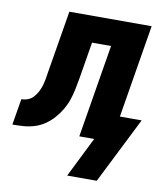

<svg xmlns="http://www.w3.org/2000/svg" viewBox="-121 -585 703 825"><g transform="rotate(10 230.0 -172.5)"><path d="M228 175 315 0H250L317 -406H234L207 -243Q203 -219 198 -195.5Q193 -172 185.5 -149.5Q178 -127 165 -105Q152 -83 135 -64Q118 -45 97 -31Q76 -17 52 -10Q28 -3 4.5 -1.5Q-19 0 -42 0L-23 -114Q-8 -114 6 -119.5Q20 -125 30.5 -137Q41 -149 48 -163Q55 -177 59 -191.5Q63 -206 65.5 -220.5Q68 -235 70 -249L115 -520H474L407 -114H502L357 175Z"/></g></svg>

Font: Iosevka Curly Heavy
Style: Italic
Weight: 900
Italic angle: -9°
Monospace: yes
Designer: Belleve Invis
Foundry: Belleve Invis
Version: Version 22.1.2; ttfautohint (v1.8.4)